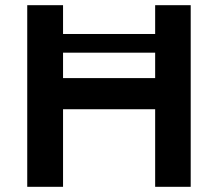

<svg xmlns="http://www.w3.org/2000/svg" viewBox="-20 -720 840 740"><path d="M578 -700V-589H223V-700H85V0H223V-299H578V0H715V-700ZM223 -419V-517H578V-419Z"/></svg>

Font: Gully SemiBold
Style: Regular
Weight: 600
Designer: jaikishan Patel
Foundry: MagicType
Version: Version 1.000;Glyphs 3.2 (3242)